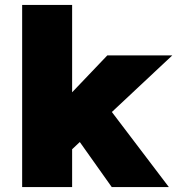

<svg xmlns="http://www.w3.org/2000/svg" viewBox="-20 -760 720 780"><path d="M269 -150 169 -276 416 -535H680ZM70 0V-740H273V0ZM434 0 256 -251 398 -353 666 0Z"/></svg>

Font: Lexend Deca Black
Style: Regular
Weight: 900
Designer: Bonnie Shaver-Troup, Thomas Jockin
Foundry: Lexend
Version: Version 1.007